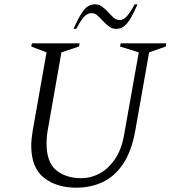

<svg xmlns="http://www.w3.org/2000/svg" viewBox="-20 -861 795 891"><path d="M334 10Q242 10 183.5 -36.5Q125 -83 125 -185Q125 -202 127 -219Q129 -236 132 -256L196 -618L125 -645L128 -660H350L346 -645L265 -618L204 -271Q200 -251 198 -231.5Q196 -212 196 -195Q196 -108 241 -71Q286 -34 359 -34Q400 -34 440.5 -55Q481 -76 512.5 -121Q544 -166 556 -236L624 -618L537 -645L540 -660H752L749 -645L672 -618L608 -256Q591 -160 552 -101.5Q513 -43 457.5 -16.5Q402 10 334 10ZM321 -727Q343 -776 359 -800Q375 -824 389.5 -832.5Q404 -841 420 -841Q439 -841 454 -830Q469 -819 482 -804.5Q495 -790 507.5 -779Q520 -768 535 -768Q552 -768 567 -783.5Q582 -799 605 -841H618Q597 -792 581 -768Q565 -744 550.5 -735.5Q536 -727 519 -727Q501 -727 486 -738Q471 -749 458 -763.5Q445 -778 432.5 -789Q420 -800 405 -800Q387 -800 371.5 -784.5Q356 -769 334 -727Z"/></svg>

Font: Spectral Light
Style: Italic
Weight: 300
Italic angle: -10°
Designer: Jean-Baptiste Levee
Foundry: Production Type
Version: Version 2.001